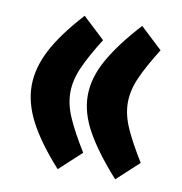

<svg xmlns="http://www.w3.org/2000/svg" viewBox="-65 -573 612 647"><g transform="rotate(10 241.0 -249.5)"><path d="M249 -56.6 173.8 12.7Q104 -64.9 71.3 -127.7Q38.6 -190.4 38.6 -250Q38.6 -309.6 71 -372.3Q103.5 -435.1 173.8 -512.2L249 -441.9Q210 -379.9 190.4 -335.4Q170.9 -291 170.9 -250Q170.9 -208.5 190.7 -163.8Q210.4 -119.1 249 -56.6ZM445.8 -56.6 370.6 12.7Q300.8 -64.9 265.6 -127.7Q230.5 -190.4 230.5 -250Q230.5 -309.6 265.4 -372.3Q300.3 -435.1 370.6 -512.2L445.8 -441.9Q406.7 -379.9 387.2 -335.4Q367.7 -291 367.7 -250Q367.7 -208.5 387.5 -163.8Q407.2 -119.1 445.8 -56.6Z"/></g></svg>

Font: Vazirmatn FD NL Black
Style: Regular
Weight: 900
Designer: Saber Rastikerdar
Foundry: Saber Rastikerdar
Version: Version 33.003